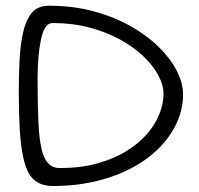

<svg xmlns="http://www.w3.org/2000/svg" viewBox="-20 -626 677 654"><path d="M160 7.5Q130 7.5 110 -3.5Q90 -14.5 78 -36Q66 -57.5 59.5 -88.5Q50.5 -129.5 47.2 -186.2Q44 -243 44 -313Q44 -369 46.5 -418.5Q49 -468 56.5 -505.5Q65.5 -552 85.8 -579.2Q106 -606.5 147.5 -606.5Q228 -606.5 297.8 -587.8Q367.5 -569 423.8 -537.5Q480 -506 520.2 -466.5Q560.5 -427 582 -385Q603.5 -343 603.5 -304Q603.5 -256 583.2 -210.2Q563 -164.5 525.2 -125.2Q487.5 -86 433.2 -56.2Q379 -26.5 310 -9.5Q241 7.5 160 7.5ZM183 -53.5Q253 -53.5 309.2 -68.8Q365.5 -84 408 -109.8Q450.5 -135.5 479.2 -168Q508 -200.5 522.5 -236.5Q537 -272.5 537 -307Q537 -336 519.5 -369Q502 -402 469.2 -433.5Q436.5 -465 390 -490.8Q343.5 -516.5 285.5 -532Q227.5 -547.5 160 -547.5Q143.5 -547.5 133.8 -531.5Q124 -515.5 119 -488.5Q113.5 -462.5 110.8 -429Q108 -395.5 108 -359Q108 -272 110.8 -210.8Q113.5 -149.5 123 -112.5Q138 -53.5 183 -53.5Z"/></svg>

Font: Gluten ExtraLight
Style: Regular
Weight: 250
Designer: Tyler Finck
Foundry: Etcetera Type Company
Version: Version 1.300